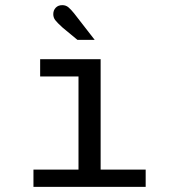

<svg xmlns="http://www.w3.org/2000/svg" viewBox="-20 -726 672 746"><path d="M110 0V-67H285V-429H136V-496H371V-67H546V0ZM281 -571 223 -619Q202 -638 194.5 -648Q187 -658 187 -671Q187 -686 196.5 -696Q206 -706 222 -706Q236 -706 246 -697.5Q256 -689 268 -674L348 -571Z"/></svg>

Font: Atkinson Hyperlegible Mono ExtraLight
Style: Regular
Weight: 400
Monospace: yes
Version: Version 2.001